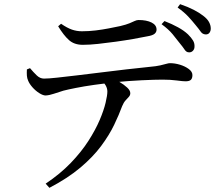

<svg xmlns="http://www.w3.org/2000/svg" viewBox="-20 -830 1040 921"><path d="M886 -579Q874 -579 865.5 -592Q857 -605 842 -623Q827 -643 807.5 -666.5Q788 -690 755 -714L769 -729Q805 -715 834 -699Q863 -683 882 -665Q898 -649 906 -635.5Q914 -622 913 -606Q913 -594 905 -586Q897 -578 886 -579ZM199 51Q269 4 319.5 -48.5Q370 -101 404 -154Q438 -207 458 -254Q478 -301 486.5 -337Q495 -373 495 -391Q495 -406 487 -420Q479 -434 459 -452L510 -461Q531 -450 553 -437Q575 -424 590 -410Q605 -396 605 -383Q605 -373 598 -365.5Q591 -358 582 -348Q573 -338 566 -321Q551 -280 527.5 -231Q504 -182 465 -129.5Q426 -77 365.5 -26Q305 25 217 71ZM199 -372Q186 -372 168 -383.5Q150 -395 135.5 -411.5Q121 -428 115 -443Q110 -454 109 -467Q108 -480 109 -497L124 -503Q140 -484 156 -468.5Q172 -453 191 -453Q212 -453 253.5 -457.5Q295 -462 349.5 -468.5Q404 -475 464.5 -482.5Q525 -490 584.5 -497Q644 -504 695 -509Q730 -512 749 -516.5Q768 -521 778.5 -524Q789 -527 795 -527Q819 -527 843.5 -519.5Q868 -512 885.5 -499Q903 -486 903 -470Q903 -454 895.5 -447Q888 -440 870 -440Q857 -440 827.5 -444Q798 -448 760 -448Q723 -448 659.5 -445Q596 -442 525 -435Q482 -430 432.5 -423Q383 -416 343 -408Q303 -400 284 -395Q261 -388 239 -380.5Q217 -373 199 -372ZM377 -615Q336 -615 310.5 -638Q285 -661 259 -704L273 -716Q302 -696 325 -688Q348 -680 373 -680Q406 -680 439 -684Q472 -688 502.5 -694Q533 -700 557 -705Q586 -712 601.5 -718.5Q617 -725 626.5 -729.5Q636 -734 645 -734Q683 -734 707 -722Q731 -710 731 -688Q731 -676 721.5 -668Q712 -660 688 -656Q659 -650 619 -643Q579 -636 535.5 -630Q492 -624 451 -619.5Q410 -615 377 -615ZM965 -665Q951 -666 942.5 -678.5Q934 -691 918 -710Q902 -730 883 -750.5Q864 -771 832 -794L844 -810Q882 -797 909 -783Q936 -769 954 -755Q974 -740 982.5 -724.5Q991 -709 991 -693Q991 -681 984.5 -672.5Q978 -664 965 -665Z"/></svg>

Font: Noto Serif SC ExtraLight Medium
Style: Regular
Weight: 500
Version: Version 2.002-H1;hotconv 1.1.0;makeotfexe 2.6.0